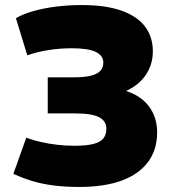

<svg xmlns="http://www.w3.org/2000/svg" viewBox="-20 -730 697 760"><path d="M33 -42 84 -185Q110 -175 141 -168Q172 -161 206 -157Q240 -153 275 -153Q321 -153 349 -160Q377 -167 389 -182Q401 -197 401 -220Q401 -251 372.5 -266Q344 -281 279 -281H169V-424H273Q315 -424 340.5 -430.5Q366 -437 377.5 -450Q389 -463 389 -482Q389 -510 359 -524.5Q329 -539 264 -539Q219 -539 173 -532Q127 -525 88 -511L43 -658Q72 -675 113.5 -686.5Q155 -698 203 -704Q251 -710 304 -710Q398 -710 460.5 -688Q523 -666 554 -625Q585 -584 585 -527Q585 -475 557.5 -434Q530 -393 479 -370Q540 -350 571 -307Q602 -264 602 -206Q602 -138 566.5 -89.5Q531 -41 462.5 -15.5Q394 10 293 10Q240 10 195 4.5Q150 -1 111 -12.5Q72 -24 33 -42Z"/></svg>

Font: Georama ExtraCondensed Thin ExtraBold
Style: Regular
Weight: 800
Version: Version 1.001